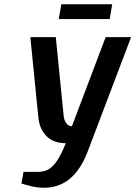

<svg xmlns="http://www.w3.org/2000/svg" viewBox="-20 -875 638 905"><path d="M188 10Q158 10 130.5 3.5Q103 -3 81 -10L91 -65H161Q186 -65 207 -76Q228 -87 248 -116Q268 -145 290 -200Q231 -200 198.5 -234Q166 -268 161 -320L123 -700H243L280 -330Q282 -308 292.5 -294Q303 -280 319 -280L478 -700H598L393 -160Q328 10 188 10ZM257 -785 269 -855H509L497 -785Z"/></svg>

Font: Cuprum
Style: Bold Italic
Weight: 700
Italic angle: -10°
Designer: Jovanny Lemonad
Foundry: Jovanny Lemonad
Version: Version 3.000